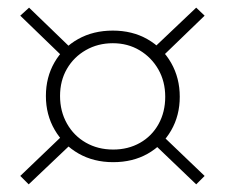

<svg xmlns="http://www.w3.org/2000/svg" viewBox="-20 -580 588 502"><path d="M276 -156Q225 -156 185.5 -178.5Q146 -201 123 -240.5Q100 -280 100 -329Q100 -378 122.5 -417Q145 -456 184.5 -478Q224 -500 275 -500Q326 -500 365.5 -477.5Q405 -455 427.5 -415.5Q450 -376 450 -327Q450 -278 427.5 -239Q405 -200 366 -178Q327 -156 276 -156ZM55 -98 33 -120 151 -233 173 -210ZM152 -424 33 -539 56 -560 173 -447ZM276 -189Q315 -189 346 -206.5Q377 -224 394.5 -255.5Q412 -287 412 -327Q412 -367 394 -398.5Q376 -430 345 -448.5Q314 -467 275 -467Q236 -467 204.5 -449Q173 -431 155 -400Q137 -369 137 -329Q137 -289 155 -257Q173 -225 204.5 -207Q236 -189 276 -189ZM493 -98 376 -210 398 -232 515 -120ZM398 -426 376 -449 493 -560 515 -539Z"/></svg>

Font: Ysabeau Office ExtraLight
Style: Regular
Weight: 250
Designer: Christian Thalmann (Catharsis Fonts)
Version: Version 2.001;gftools[0.9.30]; featfreeze: tnum,lnum,ss02